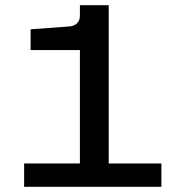

<svg xmlns="http://www.w3.org/2000/svg" viewBox="-20 -720 690 740"><path d="M73 0V-90H288V-527H98V-607L246 -618Q265 -619 276.5 -630Q288 -641 288 -659V-700H399V-90H602V0Z"/></svg>

Font: HostGroteskMedium
Style: Regular
Weight: 500
Designer: Doukan Karapınar based on Poppins by Indian Type Foundry, Jonny Pinhorn
Foundry: Element Type
Version: Version 1.001; ttfautohint (v1.8.4.7-5d5b)